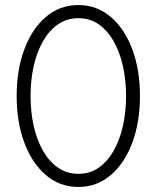

<svg xmlns="http://www.w3.org/2000/svg" viewBox="-20 -730 620 760"><path d="M101 -350Q101 -415 114 -471Q127 -527 151.5 -569Q176 -611 211 -634.5Q246 -658 290 -658Q335 -658 369.5 -634.5Q404 -611 428.5 -569Q453 -527 466 -471Q479 -415 479 -350Q479 -285 466 -229Q453 -173 428.5 -131Q404 -89 369.5 -65.5Q335 -42 290 -42Q246 -42 211 -65.5Q176 -89 151.5 -131Q127 -173 114 -229Q101 -285 101 -350ZM46 -350Q46 -247 76 -166Q106 -85 161 -37.5Q216 10 290 10Q364 10 419 -37.5Q474 -85 504 -166Q534 -247 534 -350Q534 -453 504 -534Q474 -615 419 -662.5Q364 -710 290 -710Q216 -710 161 -662.5Q106 -615 76 -534Q46 -453 46 -350Z"/></svg>

Font: Jost Light
Style: Regular
Weight: 300
Version: Version 3.710